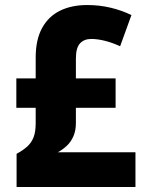

<svg xmlns="http://www.w3.org/2000/svg" viewBox="-20 -744 586 764"><path d="M327 -724Q375 -724 419.5 -713.5Q464 -703 503 -684L458 -560Q425 -575 396 -582Q367 -589 343 -589Q315 -589 298.5 -571.5Q282 -554 282 -511V-432H440V-315H282V-255Q282 -224 272 -201.5Q262 -179 246 -164Q230 -149 210 -138H519V0H46V-132Q72 -146 88.5 -161Q105 -176 113.5 -197.5Q122 -219 122 -254V-315H45V-432H122V-515Q122 -586 147.5 -632.5Q173 -679 219 -701.5Q265 -724 327 -724Z"/></svg>

Font: Noto Sans Khmer SemiCondensed ExtraBold
Style: Regular
Weight: 800
Width: 4
Designer: Danh Hong and the Monotype Design Team
Foundry: Monotype Imaging Inc.
Version: Version 2.004